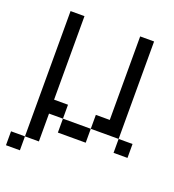

<svg xmlns="http://www.w3.org/2000/svg" viewBox="-117 -592 735 810"><g transform="rotate(20 250.0 -187.5)"><path d="M500 0V-62.5H437.5V0ZM62.5 62.5H0V125H62.5ZM62.5 62.5H125Q125 62.5 125 -62.5H187.5V0H312.5V-62.5H187.5V-125H125Q125 -125 125 -500H62.5ZM312.5 -62.5H437.5V-500H375Q375 -500 375 -125H312.5Z"/></g></svg>

Font: UnifontExMono
Style: Regular
Weight: 500
Version: Version 15.0.06